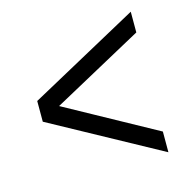

<svg xmlns="http://www.w3.org/2000/svg" viewBox="-87 -662 754 743"><g transform="rotate(-15 289.5 -290.5)"><path d="M60 -249V-332L499 -572V-489L96 -269L97 -313L499 -92V-9Z"/></g></svg>

Font: Uncut Sans VF
Style: Regular
Weight: 400
Designer: Kasper Nordkvist
Foundry: Uncut Type
Version: Version 1.100;FEAKit 1.0